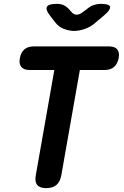

<svg xmlns="http://www.w3.org/2000/svg" viewBox="-20 -970 640 993"><path d="M261 -608H133Q103 -608 90 -624Q77 -640 83 -670Q88 -699 106 -714.5Q124 -730 154 -730H544Q574 -730 586.5 -714.5Q599 -699 594 -670Q588 -640 570 -624Q552 -608 522 -608H393L297 -63Q291 -30 272 -13.5Q253 3 219 3Q186 3 172.5 -13.5Q159 -30 165 -63ZM274 -950Q296 -950 311 -942.5Q326 -935 339 -920L347 -911Q360 -894 376.5 -894Q393 -894 413 -911L427 -921Q445 -937 463.5 -943.5Q482 -950 503 -950Q545 -950 549 -935Q553 -920 518 -890L475 -854Q450 -831 419 -820.5Q388 -810 363 -810Q338 -810 310.5 -820.5Q283 -831 266 -854L238 -890Q214 -921 223 -935.5Q232 -950 274 -950Z"/></svg>

Font: Maple Mono
Style: Bold Italic
Weight: 700
Italic angle: -10°
Monospace: yes
Designer: subframe7536
Version: Version 7.000